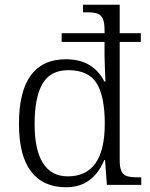

<svg xmlns="http://www.w3.org/2000/svg" viewBox="-20 -780 634 810"><path d="M60 -258Q60 -394 110 -462Q160 -530 258 -530Q317 -530 357.5 -505.5Q398 -481 420 -436H425L423 -478L421 -544V-603H240V-640H421V-655Q421 -687 413 -702.5Q405 -718 390 -723Q375 -728 347 -728H330V-760H485V-640H574V-603H485V-103Q485 -72 493 -56.5Q501 -41 517 -36.5Q533 -32 563 -32H576V0H431L423 -105H420Q372 10 259 10Q162 10 111 -56.5Q60 -123 60 -258ZM422 -258Q422 -374 387.5 -429Q353 -484 268 -484Q193 -484 159.5 -427Q126 -370 126 -256Q126 -147 161.5 -91.5Q197 -36 266 -36Q422 -36 422 -258Z"/></svg>

Font: Noto Serif Light
Style: Regular
Weight: 300
Designer: Monotype Design Team
Foundry: Monotype Imaging Inc.
Version: Version 1.001